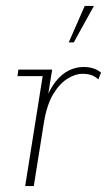

<svg xmlns="http://www.w3.org/2000/svg" viewBox="-20 -628 361 648"><path d="M65 0 124 -371H39L42 -393H156L143 -312Q155 -336 168 -353Q189 -379 213 -390.5Q237 -402 262 -402Q298 -402 321 -383L312 -360Q300 -371 287 -375Q274 -379 258 -379Q235 -379 208.5 -363Q182 -347 160 -311Q138 -275 128 -213L94 0ZM212 -485 266 -608H297L229 -485Z"/></svg>

Font: Rokkitt SemiBold Thin
Style: Italic
Weight: 250
Italic angle: -9°
Version: Version 3.103